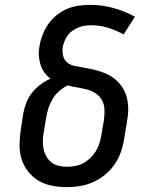

<svg xmlns="http://www.w3.org/2000/svg" viewBox="-20 -763 640 791"><path d="M255 8Q224 8 193.5 2Q163 -4 138 -19Q113 -34 95 -57.5Q77 -81 68.5 -109Q60 -137 60.5 -168.5Q61 -200 66 -231L76 -296Q80 -318 88.5 -340Q97 -362 112 -381Q127 -400 146.5 -414.5Q166 -429 188 -439Q173 -450 162.5 -465Q152 -480 146.5 -498Q141 -516 140 -535.5Q139 -555 143 -575Q147 -598 156 -621Q165 -644 179.5 -664.5Q194 -685 214 -701Q234 -717 256.5 -726.5Q279 -736 303 -739.5Q327 -743 351 -743Q401 -743 447.5 -730Q494 -717 536 -694L489 -621Q459 -638 425.5 -648.5Q392 -659 356 -659Q343 -659 329.5 -657Q316 -655 303.5 -650Q291 -645 279.5 -637Q268 -629 259.5 -618Q251 -607 246 -594Q241 -581 238 -568Q236 -551 240 -533.5Q244 -516 257 -505.5Q270 -495 287 -491.5Q304 -488 321.5 -485Q339 -482 355.5 -478.5Q372 -475 388.5 -470Q405 -465 420.5 -458Q436 -451 449 -441Q462 -431 473 -418Q484 -405 491.5 -390.5Q499 -376 503 -359Q507 -342 508 -324.5Q509 -307 507 -289Q505 -271 502 -254L491 -189Q487 -162 477.5 -135.5Q468 -109 451.5 -85Q435 -61 412 -42.5Q389 -24 363 -12.5Q337 -1 309.5 3.5Q282 8 255 8ZM255 -76Q272 -76 289 -79Q306 -82 321.5 -90Q337 -98 350.5 -110.5Q364 -123 373.5 -138Q383 -153 388.5 -169.5Q394 -186 397 -203L408 -267Q411 -289 410.5 -310Q410 -331 401 -348.5Q392 -366 375.5 -377.5Q359 -389 339.5 -394Q320 -399 299.5 -402.5Q279 -406 259 -411Q240 -402 224 -388Q208 -374 197.5 -356.5Q187 -339 180.5 -320Q174 -301 171 -282L160 -217Q157 -200 156.5 -182.5Q156 -165 159.5 -149Q163 -133 171 -118.5Q179 -104 192 -94Q205 -84 221.5 -80Q238 -76 255 -76Z"/></svg>

Font: Iosevka Curly Slab MdExObl
Style: Regular
Weight: 500
Width: 7
Italic angle: -9°
Monospace: yes
Designer: Belleve Invis
Foundry: Belleve Invis
Version: Version 11.1.0; ttfautohint (v1.8.3)